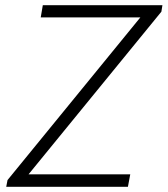

<svg xmlns="http://www.w3.org/2000/svg" viewBox="-20 -720 646 740"><path d="M9 -26 521 -653H137L145 -700H606L602 -675L90 -48H482L473 0H4Z"/></svg>

Font: Bai Jamjuree Light
Style: Italic
Weight: 300
Italic angle: -10°
Version: Version 1.000; ttfautohint (v1.6)